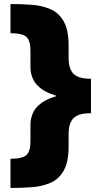

<svg xmlns="http://www.w3.org/2000/svg" viewBox="-20 -786 530 948"><path d="M429.2 -294.4Q335 -294.4 275.9 -308.8Q216.8 -323.2 185.3 -346.4Q153.8 -369.6 142.1 -397.5Q130.4 -425.3 130.4 -451.7V-535.6Q130.4 -585.4 110.4 -603.8Q90.3 -622.1 31.7 -622.1V-766.1Q86.9 -766.1 138.2 -762.2Q189.5 -758.3 230.2 -740.2Q271 -722.2 294.9 -679.9Q318.8 -637.7 318.8 -561V-498.5Q318.8 -446.3 343 -421.6Q367.2 -397 429.2 -397ZM31.7 142.1V-2Q90.3 -2 110.4 -20.5Q130.4 -39.1 130.4 -88.4V-172.9Q130.4 -199.2 142.1 -227.1Q153.8 -254.9 185.3 -278.1Q216.8 -301.3 275.9 -315.7Q335 -330.1 429.2 -330.1V-227.1Q367.2 -227.1 343 -202.4Q318.8 -177.7 318.8 -125.5V-63Q318.8 13.7 294.9 55.9Q271 98.1 230.2 116.2Q189.5 134.3 138.2 138.2Q86.9 142.1 31.7 142.1ZM429.2 -227.1H255.9V-397H429.2Z"/></svg>

Font: Inter 28pt Black
Style: Regular
Weight: 900
Designer: Rasmus Andersson
Foundry: rsms
Version: Version 4.001;git-66647c0bb